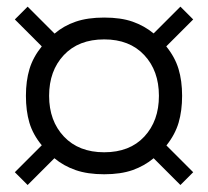

<svg xmlns="http://www.w3.org/2000/svg" viewBox="-20 -666 610 563"><path d="M61 -123.5 23.5 -161 102.5 -240Q76.5 -271.5 66.2 -306.2Q56 -341 56 -385Q56 -429 66.5 -463.8Q77 -498.5 102.5 -530L23.5 -609L61 -646.5L140 -567.5Q167 -590.5 202 -602.5Q237 -614.5 285.5 -614.5Q334.5 -614.5 368.8 -602.5Q403 -590.5 430.5 -568L509 -646.5L546.5 -609L467.5 -530Q493 -498.5 503.5 -463.8Q514 -429 514 -385Q514 -341.5 503.8 -306.5Q493.5 -271.5 468 -239.5L546.5 -161L509 -123.5L430.5 -202Q403.5 -179.5 368.8 -167.2Q334 -155 285.5 -155Q237 -155 201.8 -167.2Q166.5 -179.5 139.5 -202ZM285.5 -219.5Q360.5 -219.5 403.2 -265.5Q446 -311.5 446 -385Q446 -458.5 403 -504.5Q360 -550.5 285.5 -550.5Q210.5 -550.5 167.2 -504.5Q124 -458.5 124 -385Q124 -311.5 167.5 -265.5Q211 -219.5 285.5 -219.5Z"/></svg>

Font: Besley* Condensed Medium
Style: Regular
Weight: 500
Width: 3
Designer: Owen Earl
Foundry: indestructible type*
Version: Version 3.000; ttfautohint (v1.8.3)